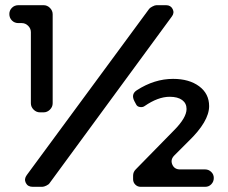

<svg xmlns="http://www.w3.org/2000/svg" viewBox="-20 -720 879 740"><path d="M134 -287Q120 -287 109.5 -297.5Q99 -308 99 -322V-596Q99 -610 88.5 -620.5Q78 -631 64 -631H51Q36 -631 26 -641Q16 -651 16 -666Q16 -680 26 -690Q36 -700 51 -700H148Q162 -700 172.5 -689.5Q183 -679 183 -665V-322Q183 -308 172.5 -297.5Q162 -287 148 -287ZM106 0Q87 0 79.5 -15Q72 -30 83 -45L555 -686Q558 -690 567.5 -695Q577 -700 583 -700H620Q638 -700 645.5 -685Q653 -670 642 -656L171 -14Q168 -9 158.5 -4.5Q149 0 143 0ZM647 -416Q709 -416 747.5 -387.5Q786 -359 786 -311Q786 -252 706 -175L652 -121Q636 -105 644 -86Q652 -67 674 -67H771Q784 -67 794 -57.5Q804 -48 804 -34Q804 -20 794.5 -10Q785 0 771 0H522Q510 0 501.5 -8.5Q493 -17 493 -29V-43Q493 -57 503 -67L650 -217Q699 -266 699 -300Q699 -322 682 -334.5Q665 -347 634 -347Q589 -347 537 -311Q530 -306 519.5 -307.5Q509 -309 505 -317L498 -330Q484 -357 507 -372Q575 -416 647 -416Z"/></svg>

Font: Trueno
Style: Round
Weight: 400
Designer: Julieta Ulanovsky, Jasper
Foundry: Julieta Ulanovsky, Cannot Into Space Fonts
Version: Version 3.001